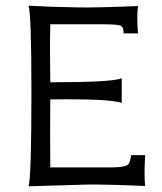

<svg xmlns="http://www.w3.org/2000/svg" viewBox="-20 -646 568 672"><path d="M488 5Q353 -1 282 0Q216 2 80 6Q90 -27 90 -324Q90 -593 80 -626Q147 -622 256 -620Q328 -619 463 -625Q458 -590 463 -529H413L411 -545Q411 -548 405 -554Q401 -561 341 -561H156Q154 -468 156 -358Q373 -358 406 -372V-286Q359 -301 156 -298Q155 -187 156 -60H367Q421 -60 430 -72Q436 -81 439 -103H488Q484 -30 488 5Z"/></svg>

Font: GFS Neohellenic Rg
Style: Regular
Weight: 400
Designer: Takis Katsoulidis and George D. Matthiopoulos
Foundry: Takis Katsoulidis and George D. Matthiopoulos
Version: Version 1.0